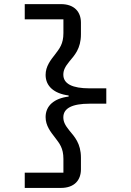

<svg xmlns="http://www.w3.org/2000/svg" viewBox="-20 -780 640 938"><path d="M277.3 -759.9H100.9V-685.7H289.8V-618.3C289.8 -565 270.2 -542.3 249.6 -514.9C227.3 -486.5 202.8 -456 202.8 -414.1C202.8 -359 244 -322.8 315.3 -313.6V-308.2C244 -299.4 202.8 -263.1 202.8 -208.1C202.8 -165.8 227.3 -135.7 249.6 -106.9C270.2 -79.5 289.8 -57.2 289.8 -3.6V63.6H100.9V138.1H277.3C344.5 138.1 375.4 99.1 375.4 47.2V-9.6C375.4 -79.9 343.4 -112.6 319.2 -142C297.2 -169 289.4 -186.1 289.4 -207C289.4 -251.8 333.8 -273.4 417.3 -273.4H499.3V-348.4H417.3C333.8 -348.4 289.4 -370.4 289.4 -415.1C289.4 -436.1 297.2 -453.1 319.2 -480.1C343.4 -509.2 375.4 -541.9 375.4 -612.2V-669.4C375.4 -720.9 344.5 -759.9 277.3 -759.9Z"/></svg>

Font: Margiela Mono Medium
Style: Regular
Weight: 500
Designer: Mike Abbink, Paul van der Laan, Pieter van Rosmalen
Foundry: Bold Monday
Version: Version 2.003 2021